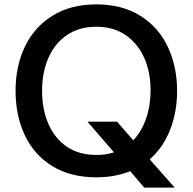

<svg xmlns="http://www.w3.org/2000/svg" viewBox="-20 -792 879 876"><path d="M663 -65 777 64H638L574 -11Q504 17 420 17Q301 17 218 -34.5Q135 -86 93 -175.5Q51 -265 51 -378Q51 -489 93 -578Q135 -667 218 -719.5Q301 -772 420 -772Q538 -772 621 -719.5Q704 -667 746 -577.5Q788 -488 788 -378Q788 -281 756 -199.5Q724 -118 663 -65ZM420 -85Q464 -85 500 -97L379 -237H514L588 -152Q626 -192 646.5 -251Q667 -310 667 -381Q667 -462 638 -528Q609 -594 553 -632Q497 -670 420 -670Q340 -670 284.5 -631.5Q229 -593 200.5 -527Q172 -461 172 -378Q172 -294 200.5 -227.5Q229 -161 284.5 -123Q340 -85 420 -85Z"/></svg>

Font: Biryani SemiBold
Style: Regular
Weight: 600
Designer: Dan Reynolds and Mathieu Réguer
Foundry: Dan Reynolds and Mathieu Réguer
Version: Version 1.004; ttfautohint (v1.1) -l 5 -r 5 -G 72 -x 0 -D la